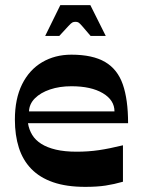

<svg xmlns="http://www.w3.org/2000/svg" viewBox="-20 -717 552 748"><path d="M312 11Q239 11 187 -7Q135 -25 102 -59Q69 -93 53.5 -141.5Q38 -190 38 -251Q38 -332 66 -388.5Q94 -445 144 -474.5Q194 -504 258 -504Q341 -504 389.5 -475.5Q438 -447 458.5 -388Q479 -329 479 -237H89Q93 -212 105.5 -191.5Q118 -171 141 -156.5Q164 -142 198 -134Q232 -126 279 -126Q324 -126 365 -132Q406 -138 459 -151V-9Q424 1 391 6Q358 11 312 11ZM426 -283Q426 -327 380.5 -354Q335 -381 258 -381Q212 -381 175 -368.5Q138 -356 116 -334Q94 -312 93 -283ZM156 -577 215 -697H332L392 -577H333Q310 -604 300 -615.5Q290 -627 285.5 -629.5Q281 -632 274 -632Q267 -632 262 -629.5Q257 -627 246.5 -615.5Q236 -604 211 -577Z"/></svg>

Font: Ojuju
Style: Bold
Weight: 700
Designer: Chisaokwu Joboson, Mirko Velimirovic
Foundry: Udi Foundry
Version: Version 1.000